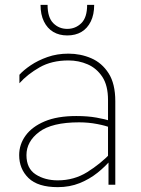

<svg xmlns="http://www.w3.org/2000/svg" viewBox="-20 -761 579 791"><path d="M437 -131 439 -105Q415 -76 382 -49.5Q349 -23 308 -6.5Q267 10 218 10Q136 10 97.5 -27.5Q59 -65 59 -122Q59 -166 85.5 -202.5Q112 -239 164 -261Q216 -283 294 -283Q341 -283 377.5 -276.5Q414 -270 433 -263L435 -235Q417 -243 380.5 -250Q344 -257 306 -257Q194 -257 141.5 -217.5Q89 -178 89 -122Q89 -67 127 -42.5Q165 -18 218 -18Q285 -18 339.5 -52Q394 -86 437 -131ZM425 -349Q425 -409 401.5 -444.5Q378 -480 341 -496Q304 -512 262 -512Q193 -512 143 -483.5Q93 -455 60 -418V-453Q77 -472 106.5 -492Q136 -512 175.5 -526Q215 -540 262 -540Q312 -540 356 -521Q400 -502 427.5 -459Q455 -416 455 -344V0H427V-104L425 -108ZM257 -615Q224 -615 199.5 -629.5Q175 -644 161 -672.5Q147 -701 147 -741H176Q176 -689 199.5 -665.5Q223 -642 257 -642Q291 -642 315 -665.5Q339 -689 339 -741H368Q368 -701 354 -672.5Q340 -644 315.5 -629.5Q291 -615 257 -615Z"/></svg>

Font: Roundo Variable
Style: Regular
Weight: 200
Designer: Shiva Nallaperumal
Foundry: Indian Type Foundry
Version: Version 2.000